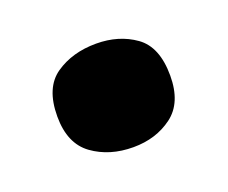

<svg xmlns="http://www.w3.org/2000/svg" viewBox="-49 -516 387 326"><g transform="rotate(-20 144.5 -353.5)"><path d="M42 -353Q42 -405 72.5 -426Q103 -447 146 -447Q187 -447 216.5 -426Q246 -405 246 -353Q246 -304 216.5 -282Q187 -260 146 -260Q103 -260 72.5 -282Q42 -304 42 -353Z"/></g></svg>

Font: Noto Sans Cham Black
Style: Regular
Weight: 900
Version: Version 2.002